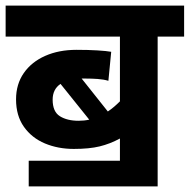

<svg xmlns="http://www.w3.org/2000/svg" viewBox="-20 -642 674 682"><path d="M82 -71H406V-150Q371 -131 334 -122Q297 -113 242 -113Q186 -113 139.5 -132.5Q93 -152 65 -191.5Q37 -231 37 -289Q37 -343 64.5 -382.5Q92 -422 140.5 -443.5Q189 -465 252 -465Q293 -465 326 -463Q359 -461 375 -458L365 -355Q348 -360 327 -361.5Q306 -363 283 -363Q276 -363 270 -363L363 -246Q375 -254 385.5 -263Q396 -272 406 -282V-512H0V-622H634V-512H540V20H82ZM167 -288Q167 -245 193 -229Q219 -213 259 -213Q279 -213 297 -217L195 -344Q167 -325 167 -288Z"/></svg>

Font: RS Noto Sans
Style: Bold
Weight: 700
Designer: Monotype Design Team
Foundry: Monotype Imaging Inc.
Version: Version 3.10